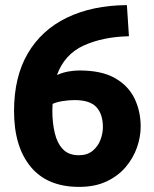

<svg xmlns="http://www.w3.org/2000/svg" viewBox="-20 -718 604 752"><path d="M290 14Q165 14 100 -65Q35 -144 35 -283Q35 -417 89 -509Q143 -601 242.5 -649Q342 -697 477 -698L485 -576Q384 -574 308.5 -540Q233 -506 203 -424Q225 -434 248 -438Q271 -442 291 -442Q378 -442 430.5 -412Q483 -382 507 -332Q531 -282 531 -222Q531 -182 516.5 -140.5Q502 -99 472.5 -64Q443 -29 397.5 -7.5Q352 14 290 14ZM289 -110Q322 -110 343 -127.5Q364 -145 373.5 -170.5Q383 -196 383 -220Q383 -271 357.5 -298.5Q332 -326 272 -326Q250 -326 225 -322Q200 -318 186 -311Q186 -307 185.5 -299Q185 -291 185 -285Q185 -237 194.5 -197Q204 -157 226.5 -133.5Q249 -110 289 -110Z"/></svg>

Font: Ubuntu Sans ExtraBold
Style: Regular
Weight: 800
Designer: Dalton Maag Ltd
Foundry: Dalton Maag Ltd
Version: Version 1.006; ttfautohint (v1.8.4.7-5d5b)